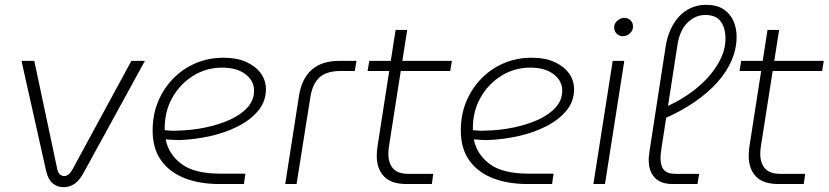

<svg xmlns="http://www.w3.org/2000/svg" viewBox="-20 -762 3431 795"><path d="M243 13Q217 13 198 -3Q179 -19 171 -54L69 -510H122L217 -62Q221 -45 229 -39Q237 -33 246 -33Q266 -33 282 -64L524 -510H580L327 -48Q310 -16 289.5 -1.5Q269 13 243 13Z M889 0Q806 0 744 -24.5Q682 -49 647 -98Q612 -147 612 -222Q612 -286 634 -340Q656 -394 696 -435.5Q736 -477 789.5 -500Q843 -523 906 -523Q961 -523 999.5 -505.5Q1038 -488 1059.5 -459Q1081 -430 1081 -392Q1081 -342 1049 -303.5Q1017 -265 964.5 -238.5Q912 -212 848.5 -198Q785 -184 721 -182Q707 -182 693 -183Q679 -184 666 -185Q678 -123 731.5 -83Q785 -43 892 -43H996L990 0ZM662 -223Q673 -222 685.5 -221Q698 -220 710 -221Q772 -222 830 -234Q888 -246 933.5 -267Q979 -288 1005.5 -318Q1032 -348 1032 -386Q1032 -428 996 -455Q960 -482 900 -482Q834 -482 779.5 -448Q725 -414 693 -356.5Q661 -299 662 -227Q662 -226 662 -225.5Q662 -225 662 -223Z M1161 0 1218 -365Q1229 -436 1270.5 -473Q1312 -510 1386 -510H1456L1449 -468H1390Q1333 -468 1303.5 -442Q1274 -416 1265 -359L1208 0Z M1663 0Q1600 0 1570 -31.5Q1540 -63 1540 -117Q1540 -135 1543 -155L1618 -638H1666L1591 -159Q1588 -141 1588 -125Q1588 -87 1607.5 -64.5Q1627 -42 1673 -42H1774L1768 0ZM1502 -468 1509 -510H1851L1844 -468Z M2165 0Q2082 0 2020 -24.5Q1958 -49 1923 -98Q1888 -147 1888 -222Q1888 -286 1910 -340Q1932 -394 1972 -435.5Q2012 -477 2065.5 -500Q2119 -523 2182 -523Q2237 -523 2275.5 -505.5Q2314 -488 2335.5 -459Q2357 -430 2357 -392Q2357 -342 2325 -303.5Q2293 -265 2240.5 -238.5Q2188 -212 2124.5 -198Q2061 -184 1997 -182Q1983 -182 1969 -183Q1955 -184 1942 -185Q1954 -123 2007.5 -83Q2061 -43 2168 -43H2272L2266 0ZM1938 -223Q1949 -222 1961.5 -221Q1974 -220 1986 -221Q2048 -222 2106 -234Q2164 -246 2209.5 -267Q2255 -288 2281.5 -318Q2308 -348 2308 -386Q2308 -428 2272 -455Q2236 -482 2176 -482Q2110 -482 2055.5 -448Q2001 -414 1969 -356.5Q1937 -299 1938 -227Q1938 -226 1938 -225.5Q1938 -225 1938 -223Z M2437 0 2517 -510H2565L2485 0ZM2560 -612Q2544 -612 2533.5 -622.5Q2523 -633 2523 -649Q2523 -659 2528.5 -667.5Q2534 -676 2544 -682Q2554 -688 2565 -688Q2580 -688 2590.5 -678Q2601 -668 2601 -653Q2601 -640 2594.5 -631Q2588 -622 2578.5 -617Q2569 -612 2560 -612Z M2765 0Q2716 0 2691 -26.5Q2666 -53 2666 -101Q2666 -110 2667.5 -120Q2669 -130 2670 -140L2736 -568Q2742 -608 2757 -640.5Q2772 -673 2793.5 -695.5Q2815 -718 2843 -730Q2871 -742 2904 -742Q2947 -742 2974.5 -724.5Q3002 -707 3016 -677Q3030 -647 3030 -610Q3030 -561 3010 -513.5Q2990 -466 2951 -422Q2912 -378 2855 -339Q2798 -300 2726 -269L2724 -314Q2801 -346 2859.5 -393Q2918 -440 2951 -494.5Q2984 -549 2984 -601Q2984 -646 2964.5 -673Q2945 -700 2900 -700Q2859 -700 2826 -667.5Q2793 -635 2784 -569L2719 -149Q2717 -137 2716 -126.5Q2715 -116 2715 -106Q2715 -74 2729.5 -58Q2744 -42 2779 -42H2875L2868 0Z M3203 0Q3140 0 3110 -31.5Q3080 -63 3080 -117Q3080 -135 3083 -155L3158 -638H3206L3131 -159Q3128 -141 3128 -125Q3128 -87 3147.5 -64.5Q3167 -42 3213 -42H3314L3308 0ZM3042 -468 3049 -510H3391L3384 -468Z"/></svg>

Font: MuseoModerno Thin ExtraLight
Style: Italic
Weight: 250
Italic angle: -9°
Version: Version 1.003